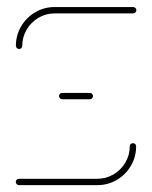

<svg xmlns="http://www.w3.org/2000/svg" viewBox="-20 -539 443 559"><path d="M367 -122.2Q371.1 -122.2 373.7 -119.6Q376.3 -117 376.3 -113Q376.3 -82.2 361.1 -56.3Q345.9 -30.4 320 -15.2Q294.1 0 263.3 0H35.2Q31.5 0 28.7 -2.8Q25.9 -5.6 25.9 -9.3Q25.9 -13.3 28.7 -15.9Q31.5 -18.5 35.2 -18.5H263.3Q288.9 -18.5 310.6 -31.3Q332.2 -44.1 345 -65.7Q357.8 -87.4 357.8 -113Q357.8 -117 360.6 -119.6Q363.3 -122.2 367 -122.2ZM250.7 -259.3Q250.7 -255.6 248.1 -252.8Q245.6 -250 241.5 -250H161.1Q157.4 -250 154.6 -252.8Q151.9 -255.6 151.9 -259.3Q151.9 -263.3 154.6 -265.9Q157.4 -268.5 161.1 -268.5H241.5Q245.6 -268.5 248.1 -265.9Q250.7 -263.3 250.7 -259.3ZM35.6 -396.3Q31.9 -396.3 29.1 -399.1Q26.3 -401.9 26.3 -405.6Q26.3 -436.3 41.5 -462.2Q56.7 -488.1 82.6 -503.3Q108.5 -518.5 139.3 -518.5H367.8Q371.5 -518.5 374.3 -515.7Q377 -513 377 -509.3Q377 -505.6 374.3 -502.8Q371.5 -500 367.8 -500H139.3Q113.7 -500 92 -487.2Q70.4 -474.4 57.6 -452.8Q44.8 -431.1 44.8 -405.6Q44.8 -401.9 42.2 -399.1Q39.6 -396.3 35.6 -396.3Z"/></svg>

Font: 26F Galaxy Sans Hairline
Style: Regular
Weight: 50
Designer: C₂₉H₂₅N₃O₅
Version: Version 1.100